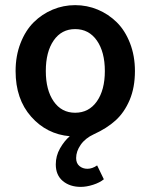

<svg xmlns="http://www.w3.org/2000/svg" viewBox="-20 -523 589 751"><path d="M295.9 208Q253.4 208 225.8 185.1Q198.2 162.1 198.2 120.1Q198.2 86.4 214.8 57.4Q231.4 28.3 252.9 9.8Q162.6 2 101.8 -66.7Q41 -135.3 41 -245.1Q41 -304.7 60.3 -354.2Q79.6 -403.8 111.8 -435.8Q144 -467.8 186 -485.4Q228 -502.9 273.9 -502.9Q320.3 -502.9 362.3 -485.4Q404.3 -467.8 436.8 -435.8Q469.2 -403.8 488.5 -354.2Q507.8 -304.7 507.8 -245.1Q507.8 -180.7 487.1 -131.8Q466.3 -83 432.1 -52Q397.9 -21 347.2 2Q313.5 17.6 295.7 43.2Q277.8 68.8 277.8 95.2Q277.8 115.7 290.8 126.5Q303.7 137.2 321.8 137.2Q340.8 137.2 359.9 124L386.2 178.2Q370.1 191.4 344.2 199.7Q318.4 208 295.9 208ZM273.9 -82Q327.6 -82 358.9 -126.5Q390.1 -170.9 390.1 -245.1Q390.1 -319.8 358.9 -364.5Q327.6 -409.2 273.9 -409.2Q220.7 -409.2 189.9 -364.7Q159.2 -320.3 159.2 -245.1Q159.2 -170.9 189.9 -126.5Q220.7 -82 273.9 -82Z"/></svg>

Font: Toshiba Sans Medium
Style: Regular
Weight: 500
Designer: Paul D. Hunt
Foundry: Toshiba Corporation
Version: Version 2.020;PS 2.0;hotconv 1.0.86;makeotf.lib2.5.63406